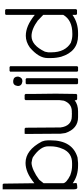

<svg xmlns="http://www.w3.org/2000/svg" viewBox="407 -1028 620 1477"><g transform="rotate(-90 717.5 -290.0)"><path d="M34 -580Q43 -580 43 -568L46 -336Q90 -372 128 -388Q166 -404 202 -404Q301 -404 367 -278Q376 -255 376 -232V-212Q376 -43 244 -4L202 0H182Q102 0 46 -41V-37L48 -12Q36 -6 15 -6H11Q-1 -6 -1 -35V-580ZM46 -265V-116Q46 -90 111 -58V-59Q146 -46 182 -46H200Q280 -46 310 -118Q320 -140 325 -163.5Q330 -187 330 -215V-230Q330 -290 248 -346H249Q234 -354 203 -358Q177 -357 143 -341.5Q109 -326 73 -299Z M466 -411 473 -404 475 -135Q480 -93 502 -70.5Q524 -48 561 -48H574Q578 -48 579 -47Q580 -48 585 -48H599Q658 -48 681 -109L685 -141V-404L692 -411H726L733 -404V-335L735 -172L733 -25V-13L726 -7H692L685 -13L684 -26Q650 0 599 0H554Q465 0 432 -98L427 -134L425 -403L427 -411Z M835 -499Q851 -497 858.5 -488Q866 -479 866 -467V-459Q859 -428 831 -428Q794 -432 794 -463Q798 -499 827 -499ZM814 -403H847L854 -397V-6L847 0H814L808 -6V-397Z M910 -527H940L946 -522V-6L940 0H910L904 -6V-522Z M1347 -561H1379L1385 -555V-15L1379 -8H1347L1341 -15V-43Q1281 0 1201 0H1182Q1059 0 1019 -130Q1009 -169 1009 -206V-235Q1009 -302 1090 -371Q1134 -402 1180 -402Q1218 -402 1257 -385.5Q1296 -369 1341 -333V-555ZM1053 -230V-206Q1053 -98 1129 -54V-55Q1159 -44 1187 -44H1197Q1301 -44 1341 -114V-268L1299 -308H1300Q1232 -358 1178 -358Q1107 -358 1058 -255Z"/></g></svg>

Font: Ekushey Kolom
Style: Regular
Weight: 400
Designer: Al Mamun Sumon
Foundry: Al Mamun Sumon
Version: Version 1.0